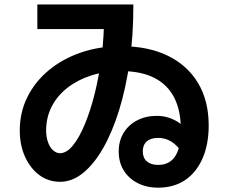

<svg xmlns="http://www.w3.org/2000/svg" viewBox="-20 -794 1040 874"><path d="M700 60.3Q647 60.3 606.3 39.3Q565.7 18.3 543 -18.5Q520.4 -55.3 520.4 -104Q520.4 -152 542.3 -188.5Q564.3 -225 603.7 -245.8Q643 -266.6 693.3 -266.6Q748.3 -266.6 794 -236Q839.7 -205.3 882.7 -139L810.7 -98Q785.7 -133.7 759 -150Q732.3 -166.3 700 -166.3Q666.7 -166.3 648.3 -150.5Q630 -134.7 630 -104.7Q630 -75.6 648.3 -59.5Q666.7 -43.3 700 -43.3Q752 -43.3 777.7 -83Q803.4 -122.7 803.4 -203Q803.4 -291.3 772.5 -350.7Q741.7 -410 681.2 -440.2Q620.7 -470.4 530.7 -470.4Q456.3 -470.4 394.3 -450.2Q332.3 -430 286.3 -393.9Q240.3 -357.7 215.1 -308.4Q190 -259 190 -200.3Q190 -171 198.3 -147.3Q206.6 -123.6 221.3 -110.1Q236 -96.6 253.3 -96.6Q283 -96.6 311.7 -131.6Q340.4 -166.6 366 -228.1Q391.7 -289.6 411.4 -368.8Q431 -448 442.4 -537.3Q453.7 -626.7 453.7 -717L507 -661.7H150V-773.7H587V-763.7Q587 -632 570.1 -512.7Q553.3 -393.3 522.5 -293.5Q491.6 -193.7 450 -120.5Q408.3 -47.4 358.5 -6.9Q308.7 33.6 253.3 33.6Q200.7 33.6 159.3 3.1Q118 -27.4 94 -80.4Q70 -133.3 70 -200.3Q70 -282.7 104.7 -352.3Q139.3 -422 201.8 -474Q264.3 -526 348.2 -554.8Q432 -583.7 530.7 -583.7Q654.7 -583.7 744 -540.2Q833.3 -496.7 881.7 -415.8Q930 -335 930 -223Q930 -136.3 901.8 -72.5Q873.7 -8.7 822.5 25.8Q771.3 60.3 700 60.3Z"/></svg>

Font: M PLUS 1 Thin
Style: Regular
Weight: 100
Designer: Coji Morishita
Foundry: UNDERFOREST DESIGN
Version: Version 1.001